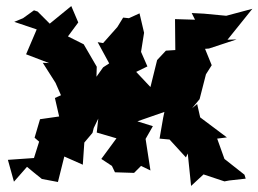

<svg xmlns="http://www.w3.org/2000/svg" viewBox="-20 -584 852 633"><path d="M518 -196 506 -127 539 -124 593 -65 599 -78 610 29 651 -9 720 14 736 11 790 5 786 -8 720 -60 696 -127 728 -131 640 -197 630 -241 613 -227 638 -257 659 -339 678 -369 656 -423 669 -424 760 -454 730 -453 812 -555 726 -532 652 -539 612 -541 623 -519 557 -521 558 -419 527 -417 498 -386 476 -297 429 -347 466 -365 445 -413 455 -476 440 -540 405 -524 386 -526 367 -495 320 -442 302 -445 340 -375 320 -362 298 -331 299 -364 256 -438 204 -464 238 -510 215 -564 144 -506 104 -546 92 -550 56 -524 27 -512 101 -487 66 -405 142 -376 121 -377 163 -311 181 -270 161 -261 175 -200 112 -191 94 -130 109 -117 92 -63 6 -57 26 15 69 -34C85 -21 101 -7 118 6L171 16L192 -68L253 -41L258 -114L285 -146L289 -162L304 -193L299 -147L364 -128L314 -60L349 -37L359 -16L422 -14L445 -37L476 -22L460 -126L484 -168L433 -184L522 -215Z"/></svg>

Font: Asimov Aggro
Style: Condensed
Weight: 500
Designer: Google
Version: Version 2.000980; 2014